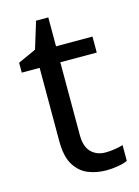

<svg xmlns="http://www.w3.org/2000/svg" viewBox="-105 -719 571 789"><g transform="rotate(-15 180.5 -324.5)"><path d="M264 -62Q284 -62 305 -65.5Q326 -69 339 -73V-6Q325 1 299 5.5Q273 10 249 10Q207 10 171.5 -4.5Q136 -19 114 -55Q92 -91 92 -156V-468H16V-510L93 -545L128 -659H180V-536H335V-468H180V-158Q180 -109 203.5 -85.5Q227 -62 264 -62Z"/></g></svg>

Font: mlyalm115
Style: Regular
Weight: 400
Designer: Jelle Bosma - Monotype Design Team
Foundry: Monotype Imaging Inc.
Version: Version 2.103